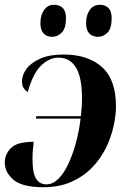

<svg xmlns="http://www.w3.org/2000/svg" viewBox="-25 -774 538 803"><path d="M125 -278 127 -288H313Q318 -326 318 -361Q318 -451 292.5 -492Q267 -533 219 -533Q182 -533 147.5 -500.5Q113 -468 91 -389Q82 -394 74.5 -404.5Q67 -415 67 -434Q67 -460 85.5 -485.5Q104 -511 142.5 -528.5Q181 -546 241 -546Q342 -546 401 -494Q460 -442 460 -329Q460 -290 449.5 -244Q439 -198 417 -153.5Q395 -109 359.5 -72.5Q324 -36 273.5 -13.5Q223 9 157 9Q68 9 31.5 -22Q-5 -53 -5 -94Q-5 -129 21 -155Q47 -181 116 -181Q114 -166 112.5 -147.5Q111 -129 111 -107Q111 -50 126 -26.5Q141 -3 169 -3Q196 -3 219.5 -26.5Q243 -50 261.5 -90Q280 -130 293 -178.5Q306 -227 312 -278ZM386 -620Q362 -620 348.5 -634Q335 -648 335 -677Q335 -711 350.5 -732.5Q366 -754 393 -754Q415 -754 428.5 -740.5Q442 -727 442 -698Q442 -655 424.5 -637.5Q407 -620 386 -620ZM194 -620Q171 -620 157.5 -634Q144 -648 144 -677Q144 -711 159.5 -732.5Q175 -754 201 -754Q224 -754 237.5 -740.5Q251 -727 251 -698Q251 -655 233 -637.5Q215 -620 194 -620Z"/></svg>

Font: Noto Serif Display SemiCondensed
Style: Bold Italic
Weight: 700
Width: 4
Italic angle: -12°
Designer: Monotype Design Team
Foundry: Monotype Imaging Inc.
Version: Version 2.009